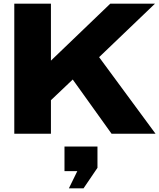

<svg xmlns="http://www.w3.org/2000/svg" viewBox="-20 -730 869 1048"><path d="M58 0V-710H258V-399L582 -710H826L521 -418L829 0H589L377 -296L258 -183V0ZM356 298 402 204H332V70H512V186L436 298Z"/></svg>

Font: Special Gothic Expanded One
Style: Regular
Weight: 400
Designer: Alistair McCready
Foundry: Monolith
Version: Version 1.010; ttfautohint (v1.8.4.7-5d5b)